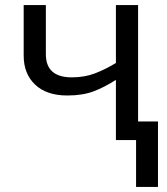

<svg xmlns="http://www.w3.org/2000/svg" viewBox="-20 -556 661 762"><path d="M528 -536V-74H607V186H520V0H440V-239Q395 -210 351.5 -193.5Q308 -177 247 -177Q165 -177 119.5 -220Q74 -263 74 -335V-536H162V-341Q162 -249 265 -249Q315 -249 356 -264.5Q397 -280 440 -306V-536Z"/></svg>

Font: TSCustom
Style: Regular
Weight: 400
Designer: Monotype Design Team
Foundry: Monotype Imaging Inc.
Version: Version 2.004; ttfautohint (v1.8.3) -l 8 -r 50 -G 200 -x 14 